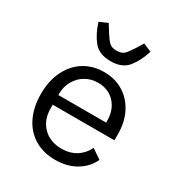

<svg xmlns="http://www.w3.org/2000/svg" viewBox="-182 -893 964 1030"><g transform="rotate(30 300.0 -378.0)"><path d="M67 -257Q67 -338 97 -399.5Q127 -461 180.5 -494.5Q234 -528 304 -528Q372 -528 424 -495.5Q476 -463 504.5 -406Q533 -349 533 -276V-238H151V-214Q151 -145 194 -101Q237 -57 309 -57Q360 -57 398 -80.5Q436 -104 457 -147L516 -107Q492 -53 437.5 -20.5Q383 12 309 12Q236 12 181 -21Q126 -54 96.5 -115Q67 -176 67 -257ZM151 -305V-298H447V-309Q447 -377 407.5 -419.5Q368 -462 304 -462Q261 -462 226 -441.5Q191 -421 171 -385Q151 -349 151 -305ZM141 -746 192 -768 213 -734 215 -731Q241 -689 256.5 -674.5Q272 -660 302 -660Q332 -660 347.5 -674.5Q363 -689 389 -731L391 -734L412 -768L463 -746Q443 -681 408 -638Q373 -595 302 -595Q231 -595 196 -638Q161 -681 141 -746Z"/></g></svg>

Font: iA Writer Quattro V
Style: Regular
Weight: 400
Designer: Mike Abbink, Paul van der Laan, Pieter van Rosmalen, Oliver Reichenstein
Foundry: Information Architects Inc.
Version: Version 2.000